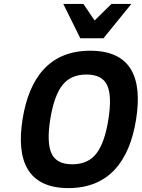

<svg xmlns="http://www.w3.org/2000/svg" viewBox="-20 -950 726 984"><path d="M442.3 -690C233.7 -690 129.3 -551.4 95.5 -338C61.9 -125.4 122.7 14 330.8 14C536 14 643.3 -122.1 677.5 -338C711.4 -552 651.7 -690 442.3 -690ZM535.5 -338C522.9 -258 502.3 -199.7 473.8 -163C445.3 -126.3 404.1 -108 350.1 -108C296.8 -108 261.5 -126.3 244.3 -163C227.1 -199.7 224.9 -258 237.5 -338C250.2 -418 270.8 -476.3 299.3 -513C327.7 -549.7 369 -568 423 -568C477 -568 512.4 -549.7 529.3 -513C546.1 -476.3 548.2 -418 535.5 -338ZM510.4 -754 653.3 -930H551.3L464.8 -845L407.3 -930H304.3L391.4 -754Z"/></svg>

Font: Fog Sans
Style: It
Weight: 700
Foundry: Intel Corporation
Version: Version 1.00